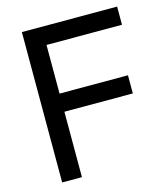

<svg xmlns="http://www.w3.org/2000/svg" viewBox="-111 -832 805 919"><g transform="rotate(-15 291.5 -372.5)"><path d="M83 -745H555V-655H181V-414H520V-324H181V0H83Z"/></g></svg>

Font: Eudoxus Sans Medium
Style: Regular
Weight: 500
Designer: Stijn de Vries
Foundry: tokotype
Version: Version 2.005